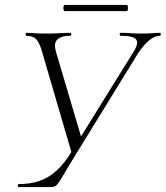

<svg xmlns="http://www.w3.org/2000/svg" viewBox="-20 -758 672 778"><path d="M523 -551Q543 -585 531 -599Q519 -613 469 -613Q465 -613 465 -619Q465 -625 469 -625Q491 -625 510 -623.5Q529 -622 559 -622Q582 -622 596 -623.5Q610 -625 628 -625Q632 -625 631.5 -619Q631 -613 628 -613Q607 -613 585 -595Q563 -577 540 -543L292 -140Q261 -90 244.5 -61.5Q228 -33 219 -20Q210 -7 203.5 -3.5Q197 0 185 0H56Q52 0 52 -6Q52 -12 56 -12Q100 -12 137.5 -24Q175 -36 208 -65.5Q241 -95 271 -145ZM273 -129 152 -543Q142 -581 128.5 -597Q115 -613 87 -613Q84 -613 84 -619Q84 -625 87 -625Q100 -625 113 -624Q126 -623 139 -622.5Q152 -622 164 -622Q197 -622 221 -623.5Q245 -625 264 -625Q269 -625 269 -619Q269 -613 264 -613Q230 -613 213.5 -599Q197 -585 206 -551L313 -189ZM242 -713Q239 -713 237.5 -719.5Q236 -726 237.5 -732Q239 -738 242 -738H493Q497 -738 498 -732Q499 -726 498 -719.5Q497 -713 493 -713Z"/></svg>

Font: Cormorant Infant Light
Style: Italic
Weight: 300
Italic angle: -10°
Designer: Christian Thalmann (Catharsis Fonts)
Foundry: Catharsis Fonts
Version: Version 4.001